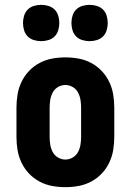

<svg xmlns="http://www.w3.org/2000/svg" viewBox="-20 -765 540 793"><path d="M250 8Q222 8 195 3Q168 -2 143.5 -15Q119 -28 100 -48Q81 -68 69 -93Q57 -118 52.5 -145Q48 -172 48 -200V-320Q48 -348 52.5 -375Q57 -402 69 -427Q81 -452 100 -472Q119 -492 143.5 -505Q168 -518 195 -523Q222 -528 250 -528Q278 -528 305 -523Q332 -518 356.5 -505Q381 -492 400 -472Q419 -452 431 -427Q443 -402 447.5 -375Q452 -348 452 -320V-200Q452 -172 447.5 -145Q443 -118 431 -93Q419 -68 400 -48Q381 -28 356.5 -15Q332 -2 305 3Q278 8 250 8ZM250 -106Q266 -106 280.5 -114.5Q295 -123 302.5 -137.5Q310 -152 312.5 -168Q315 -184 315 -200V-320Q315 -336 312.5 -352Q310 -368 302.5 -382.5Q295 -397 280.5 -405.5Q266 -414 250 -414Q234 -414 219.5 -405.5Q205 -397 197.5 -382.5Q190 -368 187.5 -352Q185 -336 185 -320V-200Q185 -184 187.5 -168Q190 -152 197.5 -137.5Q205 -123 219.5 -114.5Q234 -106 250 -106ZM350 -595Q335 -595 320 -599.5Q305 -604 294.5 -614.5Q284 -625 279.5 -640Q275 -655 275 -670Q275 -685 279.5 -700Q284 -715 294.5 -725.5Q305 -736 320 -740.5Q335 -745 350 -745Q365 -745 380 -740.5Q395 -736 405.5 -725.5Q416 -715 420.5 -700Q425 -685 425 -670Q425 -655 420.5 -640Q416 -625 405.5 -614.5Q395 -604 380 -599.5Q365 -595 350 -595ZM150 -595Q135 -595 120 -599.5Q105 -604 94.5 -614.5Q84 -625 79.5 -640Q75 -655 75 -670Q75 -685 79.5 -700Q84 -715 94.5 -725.5Q105 -736 120 -740.5Q135 -745 150 -745Q165 -745 180 -740.5Q195 -736 205.5 -725.5Q216 -715 220.5 -700Q225 -685 225 -670Q225 -655 220.5 -640Q216 -625 205.5 -614.5Q195 -604 180 -599.5Q165 -595 150 -595Z"/></svg>

Font: Iosevka Heavy
Style: Regular
Weight: 900
Monospace: yes
Designer: Belleve Invis
Foundry: Belleve Invis
Version: Version 32.5.0; ttfautohint (v1.8.4)